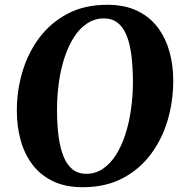

<svg xmlns="http://www.w3.org/2000/svg" viewBox="-20 -773 768 803"><path d="M326.5 10Q253 10 200.8 -15.5Q148.5 -41 115.2 -85.2Q82 -129.5 66.2 -187Q50.5 -244.5 50.5 -308.5Q50 -392.5 73.5 -472Q97 -551.5 144.2 -614.8Q191.5 -678 262.5 -715.5Q333.5 -753 428.5 -753Q502 -753 554.5 -727.5Q607 -702 640 -657.8Q673 -613.5 688.8 -557Q704.5 -500.5 704.5 -438Q705 -352.5 681.8 -272.2Q658.5 -192 611.2 -128.5Q564 -65 492.8 -27.5Q421.5 10 326.5 10ZM339.5 -46Q378.5 -46 409.8 -66.8Q441 -87.5 464.8 -124.8Q488.5 -162 504.2 -210.8Q520 -259.5 528 -316.2Q536 -373 536 -433Q535.5 -496.5 529 -545.2Q522.5 -594 508.2 -627.5Q494 -661 471 -678.5Q448 -696 415 -696Q376.5 -696 344.8 -675.2Q313 -654.5 289.5 -617.8Q266 -581 250 -532.5Q234 -484 226.2 -428Q218.5 -372 218.5 -313.5Q218.5 -249 225.5 -199.2Q232.5 -149.5 247 -115.5Q261.5 -81.5 284.5 -63.8Q307.5 -46 339.5 -46Z"/></svg>

Font: Merriweather 28pt ExtraBold
Style: Italic
Weight: 800
Italic angle: -7.8°
Version: Version 2.101